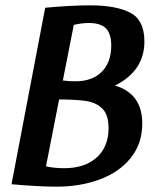

<svg xmlns="http://www.w3.org/2000/svg" viewBox="-20 -689 586 718"><path d="M318 -669Q414 -669 467 -641.5Q520 -614 520 -534Q520 -424 410 -369Q512 -339 512 -227Q512 -152 469 -98.5Q426 -45 353 -18Q280 9 192 9Q126 9 23 0L149 -660Q243 -669 318 -669ZM262 -385Q325 -385 360.5 -420.5Q396 -456 396 -519Q396 -563 376 -583Q356 -603 312 -603Q286 -603 256 -596L215 -388Q236 -385 262 -385ZM220 -60Q297 -60 341.5 -100Q386 -140 386 -210Q386 -259 363.5 -282Q341 -305 304 -311Q267 -317 201 -317L152 -67Q183 -60 220 -60Z"/></svg>

Font: Sansita
Style: Italic
Weight: 400
Italic angle: -11°
Designer: Pablo Cosgaya
Foundry: Omnibus-Type
Version: Version 1.006